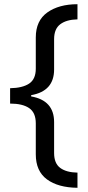

<svg xmlns="http://www.w3.org/2000/svg" viewBox="-20 -734 420 912"><path d="M348 158Q256 157 203 118Q150 79 150 -1V-148Q150 -199 118.5 -220.5Q87 -242 28 -242V-315Q87 -316 118.5 -337Q150 -358 150 -408V-556Q150 -636 205 -675Q260 -714 348 -714V-642Q296 -641 266.5 -619Q237 -597 237 -548V-404Q237 -301 128 -282V-276Q237 -257 237 -154V-7Q237 42 266 63.5Q295 85 348 86Z"/></svg>

Font: Noto Sans Mayan Numerals
Style: Regular
Weight: 400
Designer: Monotype Design Team
Foundry: Monotype Imaging Inc.
Version: Version 2.001; ttfautohint (v1.8.4.7-5d5b)